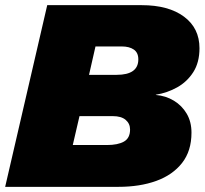

<svg xmlns="http://www.w3.org/2000/svg" viewBox="-28 -724 793 744"><path d="M-8 0 155 -704H521Q625 -704 685 -659.5Q745 -615 745 -537Q745 -482 721 -444.5Q697 -407 658.5 -385.5Q620 -364 576 -357V-356Q614 -353 645.5 -334Q677 -315 695.5 -283.5Q714 -252 714 -210Q714 -139 677.5 -92.5Q641 -46 577.5 -23Q514 0 431 0ZM317 -434H424Q508 -434 508 -494Q508 -520 490.5 -532Q473 -544 444 -544H342ZM254 -162H386Q429 -162 452.5 -175.5Q476 -189 476 -222Q476 -245 459 -259.5Q442 -274 409 -274H280Z"/></svg>

Font: Prodigy Sans Black
Style: Italic
Weight: 900
Italic angle: -13°
Designer: Wei Huang
Foundry: Wei Huang
Version: Version 1.003; ttfautohint (v1.8.3)